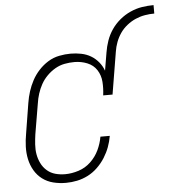

<svg xmlns="http://www.w3.org/2000/svg" viewBox="-52 -761 738 817"><g transform="rotate(-5 317.0 -352.5)"><path d="M197 8Q169 8 143 1.5Q117 -5 96.5 -20.5Q76 -36 63 -58.5Q50 -81 44.5 -107Q39 -133 40 -160.5Q41 -188 46 -215L67 -345Q71 -370 78.5 -393.5Q86 -417 98 -439.5Q110 -462 128 -481.5Q146 -501 168 -514.5Q190 -528 215 -533Q240 -538 264 -538Q287 -538 309.5 -533.5Q332 -529 350.5 -518Q369 -507 383 -490Q397 -473 404 -453L417 -530Q421 -555 429.5 -579.5Q438 -604 453 -626Q468 -648 489 -665.5Q510 -683 534.5 -694Q559 -705 584 -709Q609 -713 634 -713V-677Q614 -677 593.5 -673.5Q573 -670 553.5 -661.5Q534 -653 516.5 -639Q499 -625 487 -607.5Q475 -590 467.5 -570Q460 -550 457 -530L427 -349H387Q391 -378 389 -406.5Q387 -435 372.5 -457.5Q358 -480 332 -490.5Q306 -501 277 -501Q256 -501 235 -497Q214 -493 195 -482Q176 -471 160 -455Q144 -439 133.5 -420Q123 -401 116.5 -380.5Q110 -360 107 -339L85 -209Q82 -188 80.5 -166Q79 -144 82.5 -124Q86 -104 95 -85.5Q104 -67 119.5 -53.5Q135 -40 155 -34.5Q175 -29 197 -29Q225 -29 254.5 -38.5Q284 -48 306.5 -69.5Q329 -91 342 -118.5Q355 -146 360 -175H400Q396 -151 387.5 -128Q379 -105 365.5 -83.5Q352 -62 333 -43.5Q314 -25 291.5 -13.5Q269 -2 245 3Q221 8 197 8Z"/></g></svg>

Font: Iosevka Curly Slab XLtObl
Style: Regular
Weight: 200
Italic angle: -9°
Monospace: yes
Designer: Belleve Invis
Foundry: Belleve Invis
Version: Version 11.1.0; ttfautohint (v1.8.3)